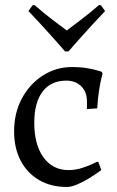

<svg xmlns="http://www.w3.org/2000/svg" viewBox="-20 -730 464 762"><path d="M245 12Q182 12 135 -15.5Q88 -43 62 -92.5Q36 -142 36 -209Q36 -281 66.5 -338.5Q97 -396 149.5 -430Q202 -464 267 -464Q299 -464 325.5 -459.5Q352 -455 368 -450Q384 -445 384 -445L387 -438Q387 -438 382.5 -420Q378 -402 373 -370.5Q368 -339 366 -300L325 -297V-328Q325 -365 302.5 -387.5Q280 -410 243 -410Q182 -410 149 -366.5Q116 -323 116 -243Q116 -156 152.5 -105.5Q189 -55 252 -55Q280 -55 306 -63.5Q332 -72 348.5 -80Q365 -88 365 -88L371 -86L382 -55Q382 -55 368 -45Q354 -35 332 -21.5Q310 -8 286.5 2Q263 12 245 12ZM238 -526Q238 -526 225.5 -540.5Q213 -555 191.5 -579Q170 -603 144.5 -631Q119 -659 93 -686L109 -709L117 -710Q155 -677 189 -651Q223 -625 245 -609Q266 -625 301 -651.5Q336 -678 373 -710L381 -709L397 -686Q371 -659 345.5 -631Q320 -603 298.5 -579Q277 -555 264.5 -540.5Q252 -526 252 -526Z"/></svg>

Font: Alegreya
Style: Regular
Weight: 400
Designer: Juan Pablo del Peral
Foundry: Huerta Tipografica
Version: Version 2.009